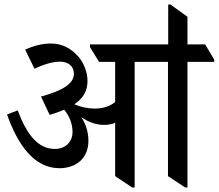

<svg xmlns="http://www.w3.org/2000/svg" viewBox="-20 -820 965 847"><path d="M242 -78C317 -78 370 -123 370 -198C370 -236 360 -270 339 -303C369 -282 403 -269 439 -269C456 -269 473 -272 488 -278V-43L563 7H574V-547H721V-43L797 7H807V-547H925V-557L885 -624H807V-746L732 -800H722V-624H377V-612L417 -547H488V-370C465 -351 434 -341 398 -341C367 -341 335 -348 308 -360C348 -387 366 -420 366 -463C366 -500 351 -541 325 -571C291 -609 252 -628 205 -628C168 -628 130 -619 91 -601L132 -517C171 -535 211 -548 244 -548C281 -548 306 -528 306 -495C306 -449 254 -420 161 -394L199 -313C223 -320 244 -328 263 -336C286 -309 300 -273 300 -238C300 -195 270 -163 222 -163C147 -163 98 -227 58 -333L11 -315C56 -188 127 -78 242 -78Z"/></svg>

Font: Noto Serif Devanagari SemiCondensed Medium
Style: Regular
Weight: 500
Width: 4
Designer: Universal Thirst, Indian Type Foundry and the Monotype Design Team
Foundry: Monotype Imaging Inc.
Version: Version 2.004